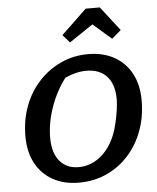

<svg xmlns="http://www.w3.org/2000/svg" viewBox="-60 -955 831 1017"><g transform="rotate(-5 355.5 -446.5)"><path d="M319 11Q239 11 180 -22Q121 -55 89 -115.5Q57 -176 57 -258Q57 -344 84.5 -417.5Q112 -491 162.5 -546Q213 -601 280 -632Q347 -663 425 -663Q505 -663 564 -630Q623 -597 655 -537Q687 -477 687 -395Q687 -307 659.5 -233Q632 -159 582.5 -104.5Q533 -50 466 -19.5Q399 11 319 11ZM325 -71Q387 -71 438.5 -111.5Q490 -152 520 -226Q530 -252 538 -286Q546 -320 551 -354Q556 -388 556 -412Q556 -491 517.5 -533.5Q479 -576 408 -576Q354 -576 295 -549Q245 -483 216 -400.5Q187 -318 187 -238Q187 -159 223.5 -115Q260 -71 325 -71ZM509 -904 609 -775 560 -733 462 -818 336 -733 299 -775 434 -904Z"/></g></svg>

Font: Piazzolla SC SemiBold
Style: Italic
Weight: 600
Italic angle: -11.3°
Designer: Juan Pablo del Peral
Foundry: Huerta Tipografica
Version: Version 1.330